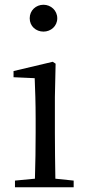

<svg xmlns="http://www.w3.org/2000/svg" viewBox="-20 -788 372 808"><path d="M163 -655C194 -655 221 -678 221 -711C221 -744 194 -768 163 -768C131 -768 105 -744 105 -711C105 -678 131 -655 163 -655ZM126 0H290V-28L213 -36C212 -92 211 -175 211 -229V-380L214 -520L202 -528L37 -489V-463L126 -459C128 -409 130 -356 130 -289V-229C130 -175 129 -92 127 -36L43 -28V0Z"/></svg>

Font: Harano Aji Mincho KR
Style: Regular
Weight: 400
Foundry: Masamichi Hosoda
Version: HaranoAjiMinchoKR-Regular version 20230610;ttx 4.39.4